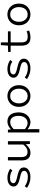

<svg xmlns="http://www.w3.org/2000/svg" viewBox="1842 -2596 984 4709"><g transform="rotate(-90 2334.5 -241.0)"><path d="M347.2 13.2Q267.6 13.2 199.2 -12Q130.9 -37.1 82 -70.8L121.1 -126Q167 -92.3 223.4 -71.5Q279.8 -50.8 356.9 -50.8Q428.2 -50.8 464.1 -77.4Q500 -104 500 -140.1Q500 -162.1 488.3 -180.2Q476.6 -198.2 439.2 -214.1Q401.9 -230 326.2 -245.1Q221.7 -266.6 168.5 -303.7Q115.2 -340.8 115.2 -400.9Q115.2 -464.8 170.4 -508.3Q225.6 -551.8 335.9 -551.8Q395 -551.8 452.6 -531.7Q510.3 -511.7 549.8 -483.9L511.2 -431.2Q473.6 -456.5 427.2 -472.2Q380.9 -487.8 329.1 -487.8Q255.4 -487.8 226.1 -463.1Q196.8 -438.5 196.8 -405.8Q196.8 -369.1 235.6 -348.6Q274.4 -328.1 358.9 -310.1Q449.7 -291 498 -268.3Q546.4 -245.6 564.7 -215.8Q583 -186 583 -145Q583 -102.1 555.4 -66.2Q527.8 -30.3 475.1 -8.5Q422.4 13.2 347.2 13.2Z M943.8 13.2Q847.2 13.2 801 -41.7Q754.9 -96.7 754.9 -204.1V-539.1H836.9V-214.8Q836.9 -135.7 867.2 -96.9Q897.5 -58.1 967.8 -58.1Q1016.6 -58.1 1057.1 -82.8Q1097.7 -107.4 1145 -163.1V-539.1H1226.1V0H1158.2L1151.9 -97.2H1147Q1105 -48.3 1055.7 -17.6Q1006.3 13.2 943.8 13.2Z M1439.9 231V-539.1H1507.8L1516.1 -467.8H1519Q1556.6 -504.9 1607.2 -528.3Q1657.7 -551.8 1708 -551.8Q1818.4 -551.8 1875.7 -477.1Q1933.1 -402.3 1933.1 -277.8Q1933.1 -186 1898.7 -120.8Q1864.3 -55.7 1807.9 -21.2Q1751.5 13.2 1686 13.2Q1648.4 13.2 1603 -5.4Q1557.6 -23.9 1521 -57.1H1518.1L1522.9 44.9V231ZM1672.9 -56.2Q1723.6 -56.2 1763.2 -83Q1802.7 -109.9 1825.4 -159.4Q1848.1 -209 1848.1 -276.9Q1848.1 -368.7 1810.8 -425.8Q1773.4 -482.9 1688 -482.9Q1650.4 -482.9 1608.2 -462.2Q1565.9 -441.4 1522.9 -397.9V-123Q1562.5 -86.4 1603.8 -71.3Q1645 -56.2 1672.9 -56.2Z M2335 13.2Q2264.6 13.2 2203.9 -20Q2143.1 -53.2 2106 -116.5Q2068.8 -179.7 2068.8 -269Q2068.8 -358.9 2106 -422.1Q2143.1 -485.4 2203.9 -518.6Q2264.6 -551.8 2335 -551.8Q2405.3 -551.8 2465.8 -518.6Q2526.4 -485.4 2563.2 -422.1Q2600.1 -358.9 2600.1 -269Q2600.1 -179.7 2563.2 -116.5Q2526.4 -53.2 2465.8 -20Q2405.3 13.2 2335 13.2ZM2335 -55.2Q2388.7 -55.2 2429.2 -82Q2469.7 -108.9 2492.4 -157Q2515.1 -205.1 2515.1 -269Q2515.1 -332.5 2492.4 -380.9Q2469.7 -429.2 2429.2 -456.5Q2388.7 -483.9 2335 -483.9Q2280.8 -483.9 2240.2 -456.5Q2199.7 -429.2 2176.8 -380.9Q2153.8 -332.5 2153.8 -269Q2153.8 -205.1 2176.8 -157Q2199.7 -108.9 2240.2 -82Q2280.8 -55.2 2335 -55.2Z M3015.1 13.2Q2935.5 13.2 2867.2 -12Q2798.8 -37.1 2750 -70.8L2789.1 -126Q2835 -92.3 2891.4 -71.5Q2947.8 -50.8 3024.9 -50.8Q3096.2 -50.8 3132.1 -77.4Q3168 -104 3168 -140.1Q3168 -162.1 3156.2 -180.2Q3144.5 -198.2 3107.2 -214.1Q3069.8 -230 2994.1 -245.1Q2889.6 -266.6 2836.4 -303.7Q2783.2 -340.8 2783.2 -400.9Q2783.2 -464.8 2838.4 -508.3Q2893.6 -551.8 3003.9 -551.8Q3063 -551.8 3120.6 -531.7Q3178.2 -511.7 3217.8 -483.9L3179.2 -431.2Q3141.6 -456.5 3095.2 -472.2Q3048.8 -487.8 2997.1 -487.8Q2923.3 -487.8 2894 -463.1Q2864.7 -438.5 2864.7 -405.8Q2864.7 -369.1 2903.6 -348.6Q2942.4 -328.1 3026.9 -310.1Q3117.7 -291 3166 -268.3Q3214.4 -245.6 3232.7 -215.8Q3251 -186 3251 -145Q3251 -102.1 3223.4 -66.2Q3195.8 -30.3 3143.1 -8.5Q3090.3 13.2 3015.1 13.2Z M3773.9 13.2Q3695.8 13.2 3651.1 -14.6Q3606.4 -42.5 3587.6 -92.3Q3568.8 -142.1 3568.8 -208V-472.2H3415V-534.2L3570.8 -539.1L3583 -712.9H3649.9V-539.1H3920.9V-472.2H3649.9V-206.1Q3649.9 -132.3 3679.7 -93.3Q3709.5 -54.2 3790 -54.2Q3829.1 -54.2 3861.1 -61Q3893.1 -67.9 3922.9 -80.1L3940.9 -19Q3904.3 -5.4 3864.3 3.9Q3824.2 13.2 3773.9 13.2Z M4335.9 13.2Q4265.6 13.2 4204.8 -20Q4144 -53.2 4106.9 -116.5Q4069.8 -179.7 4069.8 -269Q4069.8 -358.9 4106.9 -422.1Q4144 -485.4 4204.8 -518.6Q4265.6 -551.8 4335.9 -551.8Q4406.2 -551.8 4466.8 -518.6Q4527.3 -485.4 4564.2 -422.1Q4601.1 -358.9 4601.1 -269Q4601.1 -179.7 4564.2 -116.5Q4527.3 -53.2 4466.8 -20Q4406.2 13.2 4335.9 13.2ZM4335.9 -55.2Q4389.6 -55.2 4430.2 -82Q4470.7 -108.9 4493.4 -157Q4516.1 -205.1 4516.1 -269Q4516.1 -332.5 4493.4 -380.9Q4470.7 -429.2 4430.2 -456.5Q4389.6 -483.9 4335.9 -483.9Q4281.7 -483.9 4241.2 -456.5Q4200.7 -429.2 4177.7 -380.9Q4154.8 -332.5 4154.8 -269Q4154.8 -205.1 4177.7 -157Q4200.7 -108.9 4241.2 -82Q4281.7 -55.2 4335.9 -55.2Z"/></g></svg>

Font: Shanggu Mono N
Style: Regular
Weight: 350
Designer: GuiWonder
Version: Version 1.021